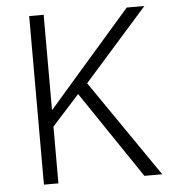

<svg xmlns="http://www.w3.org/2000/svg" viewBox="-51 -745 712 792"><g transform="rotate(-5 305.0 -349.0)"><path d="M515 0H589L313 -401L576 -698H503L273 -434L161 -305H159V-698H99V0H159V-235L272 -360Z"/></g></svg>

Font: IBM Plex Thai Looped Light
Style: Regular
Weight: 300
Designer: Mike Abbink, Paul van der Laan, Pieter van Rosmalen, Ben Mitchell, Mark Frömberg
Foundry: Bold Monday
Version: Version 1.0